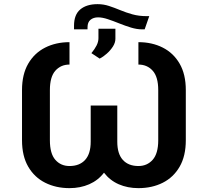

<svg xmlns="http://www.w3.org/2000/svg" viewBox="-20 -920 1028 949"><path d="M323.5 -711.6V-600.9Q280.5 -600.9 253.6 -570.5Q226.6 -540.1 226.6 -474.8V-226.9Q226.6 -160.5 253.6 -130Q280.5 -99.4 323.5 -99.4Q373.2 -99.4 400.7 -129.6Q428.3 -159.8 428.3 -219.5V-398.4H559.7V-219.5Q559.7 -159.8 587.2 -129.6Q614.7 -99.4 664.1 -99.4Q707.4 -99.4 734.7 -130.3Q762.1 -161.2 762.1 -226.9V-474.8Q762.1 -540.1 734.7 -570.5Q707.4 -600.9 664.1 -600.9V-711.6Q731.5 -711.6 784.4 -684.8Q837.4 -658 867.9 -605.3Q898.4 -552.6 898.4 -474.8V-226.9Q898.4 -148.8 867.9 -96.1Q837.4 -43.3 784.4 -16.7Q731.5 9.9 664.1 9.9Q610.8 9.9 566.9 -9.2Q523.1 -28.4 494 -66.4Q464.8 -28.4 420.8 -9.2Q376.8 9.9 323.5 9.9Q256.7 9.9 203.5 -16.7Q150.2 -43.3 119.5 -96.1Q88.8 -148.8 88.8 -226.9V-474.8Q88.8 -552.6 119.5 -605.3Q150.2 -658 203.3 -684.8Q256.4 -711.6 323.5 -711.6ZM705.3 -840.2H717.7L695 -774.9H682.2Q656.6 -774.9 627.5 -783.7Q598.4 -792.6 568.9 -804.5Q539.4 -816.4 512.6 -825.3Q485.8 -834.2 464.8 -834.2Q442.1 -834.2 427.4 -822.3Q412.6 -810.4 412.6 -784.4V-774.9H345.9V-793Q345.9 -847.7 377 -873.6Q408 -899.5 462.4 -899.5Q491.5 -899.5 518.6 -890.6Q545.8 -881.7 574.2 -869.9Q602.6 -858 634.6 -849.1Q666.5 -840.2 705.3 -840.2ZM472.7 -630.3 431.8 -657.3Q448.5 -677.6 457.6 -695.7Q466.6 -713.8 466.6 -731.2V-778.1H550.4V-728.3Q550.4 -709.2 538 -689.8Q525.6 -670.5 507.6 -654.7Q489.7 -638.8 472.7 -630.3Z"/></svg>

Font: Inter UI Semi Bold
Style: Regular
Weight: 600
Designer: Rasmus Andersson
Foundry: rsms
Version: 3.2;8d6f07862